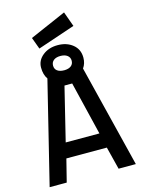

<svg xmlns="http://www.w3.org/2000/svg" viewBox="-148 -1120 896 1205"><g transform="rotate(-15 299.5 -518.0)"><path d="M435 -731Q435 -693 415 -665L580 0H468L431 -147H168L131 0H20L183 -663Q162 -692 162 -738.5Q162 -785 201 -816.5Q240 -848 298.5 -848Q357 -848 396 -816.5Q435 -785 435 -731ZM275 -592 190 -245H409L325 -592ZM155 -933 391 -1036 426 -939 183 -857ZM298 -685H303Q329 -686 344 -698Q359 -710 359 -731.5Q359 -753 342.5 -765.5Q326 -778 298 -778Q270 -778 254 -765.5Q238 -753 238 -731Q238 -709 254 -697Q270 -685 298 -685Z"/></g></svg>

Font: TitilliumWebSemiBold
Style: Bold
Weight: 600
Version: Version 1.001;PS 57.000;hotconv 1.0.70;makeotf.lib2.5.55311